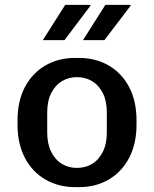

<svg xmlns="http://www.w3.org/2000/svg" viewBox="-20 -759 633 789"><path d="M289 10Q221 10 167 -21Q113 -52 82.5 -110Q52 -168 52 -247V-264Q52 -344 82.5 -401.5Q113 -459 166.5 -490Q220 -521 288 -521H304Q373 -521 426.5 -490Q480 -459 510.5 -401.5Q541 -344 541 -264V-247Q541 -168 510.5 -110Q480 -52 426.5 -21Q373 10 305 10ZM296 -69Q331 -69 358.5 -85.5Q386 -102 402.5 -135Q419 -168 419 -215V-296Q419 -344 402.5 -376.5Q386 -409 358.5 -425.5Q331 -442 296 -442Q262 -442 234.5 -425.5Q207 -409 190.5 -376.5Q174 -344 174 -296V-215Q174 -168 190.5 -135Q207 -102 234.5 -85.5Q262 -69 296 -69ZM321 -594 413 -739H515L517 -736L409 -594ZM156 -594 248 -739H351L352 -736L245 -594Z"/></svg>

Font: Chivo Medium Medium
Style: Regular
Weight: 500
Version: Version 2.002